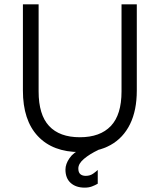

<svg xmlns="http://www.w3.org/2000/svg" viewBox="-20 -687 732 880"><path d="M346 10Q222 10 153.5 -63Q85 -136 85 -272V-667H157V-268Q157 -161 205 -109.5Q253 -58 346 -58Q439 -58 488 -109.5Q537 -161 537 -268V-667H607V-272Q607 -181 576 -118Q545 -55 487 -22.5Q429 10 346 10ZM368 173Q328 173 304 151.5Q280 130 280 90Q280 65 298.5 38Q317 11 353 -4L431 0Q391 19 365 41Q339 63 339 85Q339 103 348 111Q357 119 373 119Q393 119 407.5 108.5Q422 98 428 92V155Q416 162 401.5 167.5Q387 173 368 173Z"/></svg>

Font: Maven Pro
Style: Regular
Weight: 400
Designer: Joe Prince
Foundry: Joe Prince
Version: Version 2.103